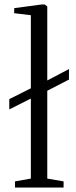

<svg xmlns="http://www.w3.org/2000/svg" viewBox="-20 -839 341 859"><path d="M47 0V-27.5L118 -40V-398L21.5 -349.5V-395.5L118 -444V-771L43.5 -780V-802.5L166.5 -819H180L191.5 -810V-479L288.5 -530V-483L191.5 -433V-40L264.5 -27.5V0Z"/></svg>

Font: Merriweather 96pt Light
Style: Regular
Weight: 300
Version: Version 2.100